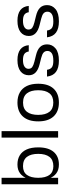

<svg xmlns="http://www.w3.org/2000/svg" viewBox="814 -1571 767 2435"><g transform="rotate(-90 1197.5 -353.5)"><path d="M160 -717V0H77.7V-717ZM328.7 10Q260.7 10 216.7 -23Q172.7 -56 151.2 -115Q129.7 -174 129.7 -252.3Q129.7 -331 151.2 -390.2Q172.7 -449.3 216.7 -482.5Q260.7 -515.7 328.7 -515.7Q396.7 -515.7 445.2 -486.2Q493.7 -456.7 519.8 -398.2Q546 -339.7 546 -252.3Q546 -124 489 -57Q432 10 328.7 10ZM307.7 -60.3Q387.7 -60.3 425.7 -110.3Q463.7 -160.3 463.7 -252.3Q463.7 -344.7 425.7 -395Q387.7 -445.3 307.7 -445.3Q232.3 -445.3 196.2 -395Q160 -344.7 160 -252.3Q160 -160.3 196.2 -110.3Q232.3 -60.3 307.7 -60.3Z M752 0H669.7V-717H752Z M1114.3 10Q1000.3 10 938 -57.8Q875.7 -125.7 875.7 -252.3Q875.7 -379 938 -447.3Q1000.3 -515.7 1114.3 -515.7Q1190 -515.7 1243.2 -485.3Q1296.3 -455 1324.7 -396.3Q1353 -337.6 1353 -252.5Q1353 -125 1290.7 -57.5Q1228.3 10 1114.3 10ZM1114.3 -61Q1193.7 -61 1232.2 -110.7Q1270.7 -160.3 1270.7 -252.3Q1270.7 -344.3 1232.2 -394.5Q1193.7 -444.7 1114.3 -444.7Q1035 -444.7 996.5 -394.5Q958 -344.3 958 -252.3Q958 -160.3 996.5 -110.7Q1035 -61 1114.3 -61Z M1762 -372.3Q1755.7 -411.3 1730.2 -428.5Q1704.7 -445.7 1653.7 -445.7Q1599 -445.7 1570.7 -426.5Q1542.3 -407.3 1542.3 -376.3Q1542.3 -343.7 1564.7 -328Q1587 -312.3 1633 -300.7L1712.7 -281Q1783.7 -264.3 1818 -230Q1852.3 -195.7 1852.3 -139.7Q1852.3 -75 1801 -32.5Q1749.7 10 1645.7 10Q1553 10 1503 -27.2Q1453 -64.3 1443.7 -140.7H1530Q1535.7 -100 1560 -80.3Q1584.3 -60.7 1643.7 -60.7Q1711.7 -60.7 1740.2 -81.2Q1768.7 -101.7 1768.7 -134.7Q1768.7 -166.3 1747.8 -184.7Q1727 -203 1680 -214.7L1600.3 -234.7Q1530.7 -251.7 1495.7 -285.5Q1460.7 -319.3 1460.7 -371Q1460.7 -437.7 1510.3 -476.7Q1560 -515.7 1653.7 -515.7Q1740.7 -515.7 1788.3 -479.3Q1836 -443 1842 -372.3Z M2260 -372.3Q2253.7 -411.3 2228.2 -428.5Q2202.7 -445.7 2151.7 -445.7Q2097 -445.7 2068.7 -426.5Q2040.3 -407.3 2040.3 -376.3Q2040.3 -343.7 2062.7 -328Q2085 -312.3 2131 -300.7L2210.7 -281Q2281.7 -264.3 2316 -230Q2350.3 -195.7 2350.3 -139.7Q2350.3 -75 2299 -32.5Q2247.7 10 2143.7 10Q2051 10 2001 -27.2Q1951 -64.3 1941.7 -140.7H2028Q2033.7 -100 2058 -80.3Q2082.3 -60.7 2141.7 -60.7Q2209.7 -60.7 2238.2 -81.2Q2266.7 -101.7 2266.7 -134.7Q2266.7 -166.3 2245.8 -184.7Q2225 -203 2178 -214.7L2098.3 -234.7Q2028.7 -251.7 1993.7 -285.5Q1958.7 -319.3 1958.7 -371Q1958.7 -437.7 2008.3 -476.7Q2058 -515.7 2151.7 -515.7Q2238.7 -515.7 2286.3 -479.3Q2334 -443 2340 -372.3Z"/></g></svg>

Font: 42dot Sans Light
Style: Regular
Weight: 300
Designer: 42dot
Version: Version 1.000